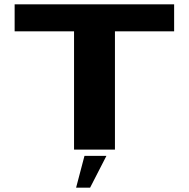

<svg xmlns="http://www.w3.org/2000/svg" viewBox="-20 -695 880 892"><path d="M324 0H514V-549.5H789V-675H48V-549.5H324ZM333.5 177H398.5L474.5 29H372.5Z"/></svg>

Font: Anybody Expanded
Style: Bold
Weight: 700
Width: 7
Designer: Tyler Finck
Foundry: Etcetera Type Company
Version: Version 1.113;gftools[0.9.25]